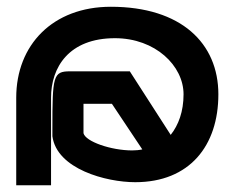

<svg xmlns="http://www.w3.org/2000/svg" viewBox="-20 -528 685 568"><path d="M28 20H131V-239C131 -329 184 -415 320 -415C440 -415 523 -333 523 -249C523 -198 508 -158 485 -129L364 -317H187C137 -317 135 -303 135 -147V-125C148 -28 294 11 380 11C541 11 626 -97 626 -249C626 -400 516 -508 308 -508C136 -508 28 -395 28 -239ZM227 -134V-221H311L401 -86C392 -84 381 -83 371 -83C309 -83 233 -109 227 -134Z"/></svg>

Font: Charger Pro
Style: ExBdExt
Weight: 400
Designer: Jasper
Foundry: Cannot Into Space Fonts
Version: Version 1.09